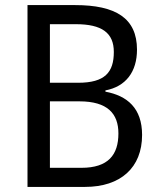

<svg xmlns="http://www.w3.org/2000/svg" viewBox="-20 -734 627 754"><path d="M275 -714H88V0H314C454 0 538 -76 538 -204C538 -309 480 -358 394 -374V-379C474 -394 518 -452 518 -539C518 -663 434 -714 275 -714ZM287 -409H176V-639H278C380 -639 427 -605 427 -530C427 -450 392 -409 287 -409ZM176 -336H292C402 -336 445 -288 445 -210C445 -126 405 -75 300 -75H176Z"/></svg>

Font: Noto Sans Devanagari UI SemiCondensed
Style: Regular
Weight: 400
Width: 4
Designer: Jelle Bosma - Monotype Design Team
Foundry: Monotype Imaging Inc.
Version: Version 2.004